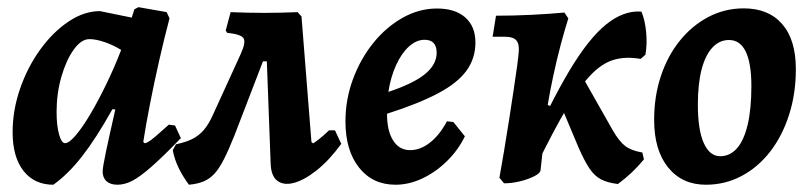

<svg xmlns="http://www.w3.org/2000/svg" viewBox="-20 -496 2230 528"><path d="M377.5 -102.3Q382 -102.3 388.5 -106.3Q395 -110.2 408.3 -121.4Q421.5 -132.6 444.3 -153.2L461.3 -150.9L477.4 -116.1Q428.5 -65.5 396.9 -37.8Q365.4 -10.1 344.2 1Q323 12 302.8 12Q283.9 12 273.1 2.5Q262.3 -7.1 262.3 -24.5Q262.3 -35.5 271.3 -78.3Q280.3 -121.2 297.1 -194.8L289.3 -195.9Q243.9 -114.9 205.5 -65.8Q167 -16.6 126.7 12Q74.4 12 44.5 -26.2Q14.7 -64.4 14.7 -132.4Q14.7 -193 35.3 -252.4Q55.9 -311.8 90.7 -359.8Q125.5 -407.9 168.3 -436.6Q211.1 -465.4 254.9 -465.4L342.3 -447.6L349.5 -470.4L360.8 -476.3L438.2 -462.7L446.2 -445.7Q431.6 -390.5 417.6 -328.8Q403.6 -267.2 392.4 -209.6Q381.1 -152 374 -105.9ZM158.9 -102.3Q169.7 -102.3 187.9 -123.4Q206.1 -144.6 227.8 -181Q249.4 -217.4 271.6 -263.1Q293.9 -308.8 313.2 -358.6Q291.6 -372.1 267.6 -380.3Q243.7 -388.4 226 -388.4Q203.3 -388.4 182.5 -359.3Q161.8 -330.1 148.7 -284.5Q135.6 -238.9 135.6 -188.1Q135.6 -151.3 142.3 -126.8Q149.1 -102.3 158.9 -102.3Z M499.6 12Q483.8 -9.1 472.2 -32.3Q460.5 -55.5 455 -82.9L463.9 -99.2Q490.3 -104.7 508.6 -113.7Q526.8 -122.7 540.3 -138.4Q553.8 -154 565.1 -179.2L642.1 -347.8Q656.7 -380.1 649.6 -391Q642.5 -401.8 604.5 -405.8L600.7 -412.1L614.2 -462.6Q662.3 -460.6 706.6 -460.6Q750.9 -460.6 798.4 -462.6L708.2 -340.4L624.6 -123.2Q609.1 -84.4 596.2 -58.9Q583.4 -33.3 570.1 -18.7Q556.8 -4.2 540.1 2.8Q523.4 9.8 499.6 12ZM724.2 -48.5 713.8 -327.3H671L798.4 -462.6L809.1 -450.8L836.5 -105.3L841.1 -101.7Q847.5 -105.6 859 -114.7Q870.5 -123.8 884.8 -137.6H901.2L918.5 -100.4Q885.4 -55.1 851.3 -28Q817.2 -0.9 788.7 6.8Q760.2 14.5 742.5 1Q724.9 -12.4 724.2 -48.5Z M1287.4 -379.2Q1287.4 -335.4 1262.9 -301.7Q1238.5 -268 1185.3 -239.7Q1132.2 -211.3 1044.4 -183.2Q1044 -137.3 1060.8 -110.2Q1077.6 -83.1 1107.7 -83.1Q1135.9 -83.1 1162.3 -103.7Q1188.7 -124.3 1209.1 -162.4L1226.7 -160.5L1258.4 -121.2Q1240.3 -83.5 1209.2 -53Q1178.2 -22.6 1141.5 -5.3Q1104.8 12 1067.7 12Q1004.6 12 967.3 -35.2Q930 -82.4 930 -162Q930 -222.7 950.7 -278.4Q971.3 -334.2 1006.7 -378Q1042.1 -421.8 1087.4 -447.2Q1132.6 -472.6 1181.8 -472.6Q1231.5 -472.6 1259.4 -448.1Q1287.4 -423.5 1287.4 -379.2ZM1147.6 -386.6Q1125.2 -386.6 1104.8 -368.3Q1084.5 -350 1069.6 -317.7Q1054.6 -285.4 1048 -243.3Q1117 -266.2 1148.9 -292.4Q1180.8 -318.5 1180.8 -351Q1180.8 -386.6 1147.6 -386.6Z M1457.6 -45.8 1426.6 -63.9Q1491.8 -211.1 1545.1 -300.4Q1598.5 -389.8 1646.8 -428.8Q1695.1 -467.8 1743.9 -464.1Q1753.7 -441 1756.9 -407.8Q1760.1 -374.7 1754.9 -345.5L1741.7 -334Q1701.8 -341 1669.2 -331.9Q1636.7 -322.7 1605.9 -291.2Q1575.1 -259.6 1539.5 -200Q1504 -140.3 1457.6 -45.8ZM1366.2 8.1 1353.4 -7.2Q1358.9 -39 1366 -80Q1373 -121 1379.6 -164.1Q1386.1 -207.3 1392.2 -246.2Q1398.2 -285.2 1402 -313.7Q1405.7 -342.2 1406.6 -353.6Q1408.4 -375.5 1399.7 -385.2Q1391.1 -394.9 1369.4 -394.9H1334.7L1344 -452.8Q1391.5 -452.8 1440.8 -455.2Q1490.1 -457.6 1532.1 -461.5L1542.9 -445.4Q1533.2 -415.1 1522.1 -373.6Q1511.1 -332.1 1501.7 -288.3Q1492.3 -244.6 1486.2 -207.3L1502.9 -200.6L1475.5 -109.6L1466.5 -28Q1466.1 -20 1449.7 -11.6Q1433.4 -3.2 1410.6 2.5Q1387.8 8.1 1366.2 8.1ZM1679.3 10Q1651.6 6.8 1633.5 -2.4Q1615.3 -11.6 1601.3 -32.3Q1587.4 -53 1571.4 -89.4L1523.3 -203.9L1588.5 -272.8L1665.4 -137.2Q1683 -106.7 1699.7 -94.2Q1716.3 -81.7 1746.5 -76.6L1750.8 -57.6Q1733.7 -37.2 1716.3 -20.8Q1698.9 -4.5 1679.3 10Z M1921.1 12Q1855.9 12 1817.4 -35.4Q1778.9 -82.9 1778.9 -166.4Q1778.9 -231.1 1797.4 -286.7Q1815.8 -342.2 1849.4 -383.9Q1883 -425.6 1928 -449.3Q1973.1 -473 2025.3 -473Q2093.6 -473 2131.1 -429.7Q2168.6 -386.5 2168.6 -306Q2168.6 -238.6 2150.1 -180.8Q2131.7 -122.9 2098.4 -79.6Q2065.1 -36.4 2019.7 -12.2Q1974.4 12 1921.1 12ZM1960.7 -66.4Q1987.4 -66.4 2006.6 -88.1Q2025.8 -109.8 2036.1 -153.2Q2046.3 -196.6 2046.3 -259.5Q2046.3 -321.6 2030.9 -353.8Q2015.5 -386 1984.7 -386Q1958.5 -386 1939 -365.1Q1919.6 -344.2 1909.3 -304.6Q1899.1 -265 1899.1 -207.9Q1899.1 -139.2 1915.3 -102.8Q1931.5 -66.4 1960.7 -66.4Z"/></svg>

Font: Alegreya
Style: Italic
Weight: 400
Italic angle: -7°
Designer: Juan Pablo del Peral
Foundry: Huerta Tipografica
Version: Version 2.009